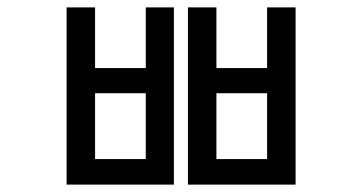

<svg xmlns="http://www.w3.org/2000/svg" viewBox="-20 -499 960 519"><path d="M160 -479H237V-315H374V-479H450V0H160ZM237 -247V-69H374V-247ZM488 -479H565V-315H702V-479H779V0H488ZM565 -247V-69H702V-247Z"/></svg>

Font: ukorean25
Style: Book
Weight: 400
Designer: Jelle Bosma - Monotype Design Team
Foundry: Monotype Imaging Inc.
Version: Version 2.003